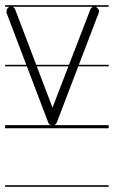

<svg xmlns="http://www.w3.org/2000/svg" viewBox="-22 -483 436 735"><path d="M-2.5 226V232H394V226ZM-2.5 -463V-457H14.3C10.8 -455.7 8 -453.3 6 -450C4 -447 3 -444 3 -441V-434L78.6 -235H-2.5V-229H80.9L163 -13C164.4 -8.8 168.3 -5.5 173.3 -4H-2.5V8H394V-4H185.3C189.3 -5.5 192.9 -8.8 195 -13L277.6 -229H394V-235H279.9L356 -434C356 -436 357 -438 357 -441C357 -444 355 -448 352 -451C350 -453.6 347.2 -455.8 344.1 -457H394V-463ZM239.9 -229 179 -71 118.9 -229ZM242.2 -235H116.6L36 -447C35.2 -449.3 32 -454.8 25.8 -457H333.6C329.2 -455.1 325.6 -451 324 -447Z"/></svg>

Font: LetsTraceRuled
Style: Medium
Weight: 500
Version: Version 003.000